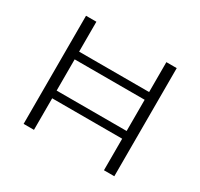

<svg xmlns="http://www.w3.org/2000/svg" viewBox="-140 -835 1056 1012"><g transform="rotate(30 388.0 -329.0)"><path d="M664 -658V0H601V-192H175V0H112V-658H175V-476H601V-658ZM601 -239V-429H175V-239Z"/></g></svg>

Font: Ysabeau SC Semilight
Style: Regular
Weight: 300
Designer: Christian Thalmann (Catharsis Fonts)
Version: Version 0.003